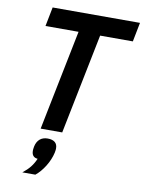

<svg xmlns="http://www.w3.org/2000/svg" viewBox="-102 -768 828 1104"><g transform="rotate(10 312.0 -216.0)"><path d="M602 -586 624 -698H114L92 -586H285L167 0H293L411 -586ZM217 49C180 49 156 70 148 107C145 122 145 128 145 133C145 155 154 172 180 174C164 211 144 237 107 266H183C222 235 259 177 271 122C274 107 274 103 274 96C274 66 255 49 217 49Z"/></g></svg>

Font: Braiins Sans SemiBold
Style: Italic
Weight: 600
Italic angle: -11.31°
Designer: Mike Abbink, Paul van der Laan, Pieter van Rosmalen, Jiri Chlebus, Lubos Buracinsky
Foundry: Bold Monday, Sudetype
Version: Version 1.000;hotconv 1.0.109;makeotfexe 2.5.65596